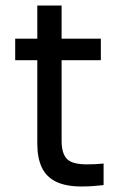

<svg xmlns="http://www.w3.org/2000/svg" viewBox="-20 -670 440 695"><path d="M275 5Q219 5 183.5 -12Q148 -29 131.5 -63.5Q115 -98 115 -150V-452H35V-530H115V-650H203V-530H345V-452H203V-160Q203 -115 222 -95Q241 -75 295 -75Q325 -75 355 -78V0Q336 2 317 3.5Q298 5 275 5Z"/></svg>

Font: Golos Text
Style: Regular
Weight: 400
Designer: A.Korolkova, Vitaly Kuzmin
Foundry: ParaType Ltd
Version: Version 2.004